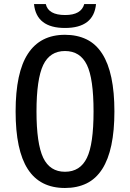

<svg xmlns="http://www.w3.org/2000/svg" viewBox="-20 -914 642 948"><path d="M300.8 -775.9Q159.7 -775.9 147.9 -894H206.1Q218.3 -839.8 301.8 -839.8Q381.3 -839.8 396 -894H454.1Q442.9 -775.9 300.8 -775.9ZM300.8 14.2Q177.2 14.2 117.2 -79.1Q57.1 -171.9 57.1 -363.8Q57.1 -555.7 117.7 -648.4Q178.7 -742.2 300.8 -742.2Q360.8 -742.2 407.2 -719.7Q453.6 -697.3 484.9 -648.4Q544.9 -554.7 544.9 -363.8Q544.9 -173.3 484.9 -79.6Q453.6 -30.8 407.2 -8.3Q360.8 14.2 300.8 14.2ZM300.8 -65.9Q376 -65.9 409.2 -134.8Q441.9 -201.7 441.9 -363.8Q441.9 -525.9 409.2 -593.3Q376 -662.1 300.8 -662.1Q226.6 -662.1 193.4 -593.3Q160.2 -522.9 160.2 -363.8Q160.2 -205.1 193.4 -134.8Q226.6 -65.9 300.8 -65.9Z"/></svg>

Font: Vazir Code Hack
Style: Code-Hack
Weight: 400
Foundry: DejaVu fonts team - Redesigned by Saber Rastikerdar
Version: Version 1.1.2